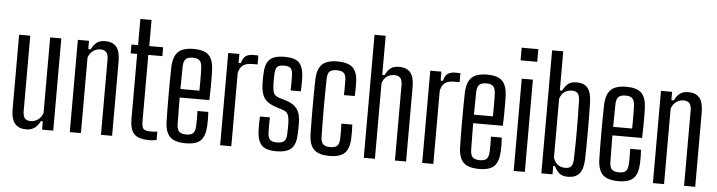

<svg xmlns="http://www.w3.org/2000/svg" viewBox="-48 -1018 4646 1244"><g transform="rotate(5 2275.0 -396.5)"><path d="M149 7.2Q100.9 7.2 75.3 -21.4Q49.7 -50.1 49.7 -115.7V-600H122.2V-110.2Q122.2 -77.9 134.3 -63.4Q146.5 -48.9 173 -48.9Q198.7 -48.9 220.4 -64.6Q242.2 -80.4 251.6 -108.6V-600H324.1V0H251.6V-54.3H238.7Q223.7 -23.3 201.4 -8Q179.2 7.2 149 7.2Z M431.7 0V-600H504.2V-545.7H519.5Q534.1 -575.4 554.5 -591.3Q575 -607.2 609.2 -607.2Q657.4 -607.2 681.9 -578.9Q706.4 -550.7 706.9 -484.7V0H634.4V-489.8Q634 -522.7 621.8 -536.9Q609.6 -551.1 582.8 -551.1Q557.2 -551.1 535.7 -535.6Q514.1 -520.1 504.2 -491.4V0Z M951.6 7.2Q878.4 7.2 850.4 -22.2Q822.4 -51.5 822.4 -118.7V-542.6H780.2V-600H823.4V-770H896.2V-600H986.4V-542.6H894.9V-111.7Q894.9 -76.3 905.1 -63Q915.3 -49.7 952.8 -49.7Q966.7 -49.7 975.7 -50.4Q984.8 -51.1 996.4 -52.7V2.2Q986.7 4.4 975.1 5.8Q963.5 7.2 951.6 7.2Z M1185.8 6.8Q1115.4 6.8 1084.5 -22.4Q1053.6 -51.5 1050.5 -118.7Q1049.5 -157.6 1049 -203.6Q1048.5 -249.5 1048.5 -298.4Q1048.5 -347.2 1049 -393.9Q1049.5 -440.5 1050.5 -480.1Q1053.9 -548.5 1085.3 -577.6Q1116.6 -606.8 1185.3 -606.8Q1252.1 -606.8 1282.1 -578Q1312.1 -549.3 1315.4 -482.9Q1315.9 -467.5 1316.3 -437.8Q1316.8 -408.1 1316.5 -368.6Q1316.3 -329.2 1314.4 -285.3H1121.4Q1121.4 -245 1122.2 -202.4Q1122.9 -159.8 1123.4 -112.3Q1124.4 -76.9 1138.6 -63.6Q1152.8 -50.3 1185 -50.3Q1216.1 -50.3 1229.2 -63.6Q1242.4 -76.9 1243.9 -112.3Q1244.9 -130.2 1244.9 -154.5Q1244.9 -178.8 1243.9 -208.4H1314.4Q1315.8 -187.1 1316.1 -162.7Q1316.4 -138.4 1315.4 -118.7Q1312.1 -51.5 1283.3 -22.4Q1254.5 6.8 1185.8 6.8ZM1121.4 -340.6H1244.9Q1245.3 -371.4 1245.4 -401.1Q1245.6 -430.8 1245.1 -454.3Q1244.7 -477.8 1243.9 -489.6Q1242.4 -521.9 1228.9 -535.8Q1215.5 -549.7 1185.3 -549.7Q1152.6 -549.7 1138.5 -535.8Q1124.4 -521.9 1123.4 -489.6Q1122.9 -448.5 1122.3 -412.1Q1121.6 -375.6 1121.4 -340.6Z M1409.7 0V-600H1482.2V-541.7H1497.1Q1505.2 -575.5 1523.7 -588.5Q1542.2 -601.6 1573.3 -601.6Q1581.9 -601.6 1590.8 -601.2Q1599.6 -600.8 1605.6 -600.6V-542.6H1574.1Q1530.9 -542.6 1510.5 -526.9Q1490.1 -511.2 1482.2 -476.8V0Z M1773.5 7.2Q1706.4 7.2 1679 -22.2Q1651.5 -51.5 1649.3 -118.7Q1648.8 -138.4 1648.9 -162.5Q1649.1 -186.7 1650.3 -208H1715Q1714.1 -178.8 1714.1 -154.9Q1714.1 -131 1714.6 -112.3Q1715.7 -76.5 1729 -63.4Q1742.4 -50.3 1773.5 -50.3Q1807.3 -50.3 1821.5 -63.4Q1835.7 -76.5 1836.5 -112.3Q1836.9 -126.7 1837.1 -137.3Q1837.3 -147.8 1837.5 -158.1Q1837.7 -168.4 1837.3 -181.2Q1836.5 -216.9 1828.3 -235.8Q1820 -254.7 1795 -263.2L1746.2 -279.2Q1711.2 -291 1689.8 -308.3Q1668.4 -325.6 1658.9 -353.6Q1649.3 -381.6 1648.1 -425.6Q1647.7 -440.3 1648.1 -452.9Q1648.5 -465.4 1648.9 -479.9Q1649.7 -548.3 1677.8 -577.7Q1705.9 -607.2 1777.4 -607.2Q1845 -607.2 1871.9 -578.2Q1898.8 -549.3 1901.3 -482.5Q1901.5 -463.2 1901.4 -439.1Q1901.3 -415 1900.3 -393.6H1833.5Q1834.4 -409.8 1834.4 -427.4Q1834.5 -445.1 1834.4 -461.4Q1834.4 -477.8 1833.9 -489.6Q1833.2 -524.3 1821.2 -537.2Q1809.1 -550.1 1777.4 -550.1Q1745.2 -550.1 1733 -537.2Q1720.8 -524.3 1719.8 -489.6Q1719.3 -472.6 1718.9 -460.6Q1718.4 -448.7 1718.8 -430.7Q1719.6 -394.7 1726.2 -372.4Q1732.8 -350 1761.8 -340.2L1807.5 -326.3Q1857.2 -311.8 1881.3 -280.1Q1905.4 -248.3 1905.4 -184.4Q1905.4 -168.8 1905.2 -150.8Q1905 -132.8 1904.2 -117.1Q1902.6 -51.1 1873.6 -22Q1844.6 7.2 1773.5 7.2Z M2180 -393.6Q2180.9 -409.8 2181.1 -427.4Q2181.4 -445.1 2181.1 -461.4Q2180.9 -477.8 2180.8 -489.6Q2180.1 -524.3 2166 -537.2Q2152 -550.1 2120.3 -550.1Q2088.3 -550.1 2074.4 -537.2Q2060.5 -524.3 2059.5 -489.6Q2058.5 -437.4 2058 -391.2Q2057.5 -345 2057.5 -300.6Q2057.5 -256.1 2058 -210.2Q2058.5 -164.3 2059.5 -112.3Q2060.5 -76.5 2074.7 -63.4Q2088.9 -50.3 2121.1 -50.3Q2152.2 -50.3 2166.1 -63.4Q2180.1 -76.5 2180.8 -112.3Q2181 -131 2181.2 -154.9Q2181.4 -178.8 2180 -208H2250.9Q2252.3 -186.7 2252.6 -162.5Q2252.9 -138.4 2251.9 -118.7Q2249.4 -51.5 2219.4 -22.2Q2189.5 7.2 2121.1 7.2Q2051.6 7.2 2020.6 -22.2Q1989.7 -51.5 1987 -118.7Q1986 -157.6 1985.5 -203.8Q1985 -249.9 1985 -298.6Q1985 -347.2 1985.5 -393.9Q1986 -440.5 1987 -480.1Q1990.4 -548.5 2021 -577.8Q2051.6 -607.2 2120.3 -607.2Q2189.4 -607.2 2219.8 -578.2Q2250.2 -549.3 2251.9 -482.5Q2252.5 -463.2 2252.4 -439.1Q2252.3 -415 2250.9 -393.6Z M2343.7 0V-800H2416.2V-545.7H2431.5Q2446.9 -577 2466.3 -592.1Q2485.8 -607.2 2521.2 -607.2Q2569.4 -607.2 2594.2 -578.9Q2618.9 -550.7 2618.9 -484.7V0H2546.4V-489.8Q2546.4 -522.7 2534 -536.9Q2521.6 -551.1 2494.8 -551.1Q2467.2 -551.1 2446.6 -536.7Q2426 -522.4 2416.2 -491.4V0Z M2723.7 0V-600H2796.2V-541.7H2811.1Q2819.2 -575.5 2837.7 -588.5Q2856.2 -601.6 2887.3 -601.6Q2895.9 -601.6 2904.8 -601.2Q2913.6 -600.8 2919.6 -600.6V-542.6H2888.1Q2844.9 -542.6 2824.5 -526.9Q2804.1 -511.2 2796.2 -476.8V0Z M3094.8 6.8Q3024.4 6.8 2993.5 -22.4Q2962.6 -51.5 2959.5 -118.7Q2958.5 -157.6 2958 -203.6Q2957.5 -249.5 2957.5 -298.4Q2957.5 -347.2 2958 -393.9Q2958.5 -440.5 2959.5 -480.1Q2962.9 -548.5 2994.3 -577.6Q3025.6 -606.8 3094.3 -606.8Q3161.1 -606.8 3191.1 -578Q3221.1 -549.3 3224.4 -482.9Q3224.9 -467.5 3225.3 -437.8Q3225.8 -408.1 3225.5 -368.6Q3225.3 -329.2 3223.4 -285.3H3030.4Q3030.4 -245 3031.2 -202.4Q3031.9 -159.8 3032.4 -112.3Q3033.4 -76.9 3047.6 -63.6Q3061.8 -50.3 3094 -50.3Q3125.1 -50.3 3138.2 -63.6Q3151.4 -76.9 3152.9 -112.3Q3153.9 -130.2 3153.9 -154.5Q3153.9 -178.8 3152.9 -208.4H3223.4Q3224.8 -187.1 3225.1 -162.7Q3225.4 -138.4 3224.4 -118.7Q3221.1 -51.5 3192.3 -22.4Q3163.5 6.8 3094.8 6.8ZM3030.4 -340.6H3153.9Q3154.3 -371.4 3154.4 -401.1Q3154.6 -430.8 3154.1 -454.3Q3153.7 -477.8 3152.9 -489.6Q3151.4 -521.9 3137.9 -535.8Q3124.5 -549.7 3094.3 -549.7Q3061.6 -549.7 3047.5 -535.8Q3033.4 -521.9 3032.4 -489.6Q3031.9 -448.5 3031.3 -412.1Q3030.6 -375.6 3030.4 -340.6Z M3300.9 -717.6V-800H3409.2V-717.6ZM3318.8 0V-600H3391.3V0Z M3672.2 7.2Q3636.7 7.2 3617.3 -8.1Q3597.9 -23.4 3582.4 -54.3H3571.2V0H3498.7V-800H3571.2V-545.7H3586.5Q3601.9 -577 3621.3 -592.1Q3640.8 -607.2 3676.2 -607.2Q3724.4 -607.2 3747.7 -578.9Q3770.9 -550.7 3773.1 -484.7Q3774.1 -439 3774.6 -391.3Q3775.2 -343.6 3775.2 -296Q3775.2 -248.5 3774.6 -202.8Q3774.1 -157.1 3773.1 -115.7Q3770.9 -50.2 3745.7 -21.5Q3720.4 7.2 3672.2 7.2ZM3649.8 -48.9Q3676.5 -48.9 3688.2 -63.4Q3699.9 -77.9 3700.6 -110.2Q3702.2 -153.6 3702.8 -199.6Q3703.4 -245.6 3703.4 -293.3Q3703.4 -341.1 3702.8 -390.4Q3702.2 -439.8 3700.6 -489.8Q3699.9 -522.5 3688.2 -536.8Q3676.5 -551.1 3649.8 -551.1Q3622.2 -551.1 3601.6 -536.7Q3581 -522.4 3571.2 -491.4V-108.6Q3581 -78 3601.6 -63.5Q3622.2 -48.9 3649.8 -48.9Z M4000.3 6.8Q3929.9 6.8 3899 -22.4Q3868.1 -51.5 3865 -118.7Q3864 -157.6 3863.5 -203.6Q3863 -249.5 3863 -298.4Q3863 -347.2 3863.5 -393.9Q3864 -440.5 3865 -480.1Q3868.4 -548.5 3899.8 -577.6Q3931.1 -606.8 3999.8 -606.8Q4066.6 -606.8 4096.6 -578Q4126.6 -549.3 4129.9 -482.9Q4130.4 -467.5 4130.8 -437.8Q4131.3 -408.1 4131 -368.6Q4130.8 -329.2 4128.9 -285.3H3935.9Q3935.9 -245 3936.7 -202.4Q3937.4 -159.8 3937.9 -112.3Q3938.9 -76.9 3953.1 -63.6Q3967.3 -50.3 3999.5 -50.3Q4030.6 -50.3 4043.7 -63.6Q4056.9 -76.9 4058.4 -112.3Q4059.4 -130.2 4059.4 -154.5Q4059.4 -178.8 4058.4 -208.4H4128.9Q4130.3 -187.1 4130.6 -162.7Q4130.9 -138.4 4129.9 -118.7Q4126.6 -51.5 4097.8 -22.4Q4069 6.8 4000.3 6.8ZM3935.9 -340.6H4059.4Q4059.8 -371.4 4059.9 -401.1Q4060.1 -430.8 4059.6 -454.3Q4059.2 -477.8 4058.4 -489.6Q4056.9 -521.9 4043.4 -535.8Q4030 -549.7 3999.8 -549.7Q3967.1 -549.7 3953 -535.8Q3938.9 -521.9 3937.9 -489.6Q3937.4 -448.5 3936.8 -412.1Q3936.1 -375.6 3935.9 -340.6Z M4224.2 0V-600H4296.7V-545.7H4312Q4326.6 -575.4 4347 -591.3Q4367.5 -607.2 4401.7 -607.2Q4449.9 -607.2 4474.4 -578.9Q4498.9 -550.7 4499.4 -484.7V0H4426.9V-489.8Q4426.5 -522.7 4414.3 -536.9Q4402.1 -551.1 4375.3 -551.1Q4349.7 -551.1 4328.2 -535.6Q4306.6 -520.1 4296.7 -491.4V0Z"/></g></svg>

Font: Big Shoulders Thin
Style: Regular
Weight: 100
Designer: Patric King
Foundry: XO Type Co
Version: Version 2.002